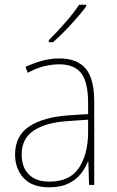

<svg xmlns="http://www.w3.org/2000/svg" viewBox="-20 -785 498 815"><path d="M232 -537Q307 -537 343.5 -494Q380 -451 380 -353V0H358L355 -99H353Q342 -71 322 -46Q302 -21 269.5 -5.5Q237 10 189 10Q116 10 80 -29.5Q44 -69 44 -129Q44 -208 103 -247.5Q162 -287 266 -295L354 -301V-347Q354 -437 324.5 -474.5Q295 -512 232 -512Q200 -512 167.5 -504Q135 -496 98 -476L88 -501Q122 -517 158.5 -527Q195 -537 232 -537ZM267 -271Q175 -265 123.5 -231Q72 -197 72 -129Q72 -75 102.5 -44.5Q133 -14 189 -14Q276 -14 314.5 -71.5Q353 -129 354 -220V-277ZM346 -758Q320 -723 280.5 -680Q241 -637 205 -606H187V-614Q221 -648 257 -689Q293 -730 316 -765H346Z"/></svg>

Font: Noto Sans Myanmar UI SemiCondensed Thin
Style: Regular
Weight: 100
Width: 4
Designer: Monotype Design Team
Foundry: Monotype Imaging Inc.
Version: Version 2.103; ttfautohint (v1.8.4.7-5d5b)